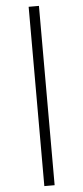

<svg xmlns="http://www.w3.org/2000/svg" viewBox="-67 -831 488 1124"><g transform="rotate(-5 177.0 -269.0)"><path d="M146.5 257.8V-795.9H207V257.8Z"/></g></svg>

Font: Charis SIL
Style: Italic
Weight: 400
Italic angle: -11°
Foundry: SIL International
Version: Version 4.112